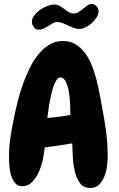

<svg xmlns="http://www.w3.org/2000/svg" viewBox="-20 -933 597 967"><path d="M522.5 -144.5Q522.5 -125 519 -97.7Q515.6 -70.3 505.9 -45.4Q496.1 -20.5 479.5 -3.4Q462.9 13.7 435.5 13.7Q399.4 13.7 381.3 -12.7Q363.3 -39.1 355.5 -75.7Q347.7 -112.3 346.2 -150.4Q344.7 -188.5 343.8 -210.9Q273.4 -199.2 205.1 -190.4Q203.1 -168 196.8 -134.8Q190.4 -101.6 177.2 -70.8Q164.1 -40 143.1 -17.6Q122.1 4.9 91.8 4.9Q68.4 4.9 55.2 -12.2Q42 -29.3 35.2 -52.7Q28.3 -76.2 26.9 -101.1Q25.4 -126 25.4 -142.6Q25.4 -198.2 34.2 -252.4Q43 -306.6 54.7 -360.4Q60.5 -388.7 70.3 -426.8Q80.1 -464.8 94.2 -505.4Q108.4 -545.9 127.4 -585.4Q146.5 -625 170.9 -656.2Q195.3 -687.5 226.6 -707Q257.8 -726.6 295.9 -726.6Q333 -726.6 360.4 -710Q387.7 -693.4 408.2 -666Q428.7 -638.7 442.4 -604Q456.1 -569.3 465.3 -533.7Q474.6 -498 481 -463.9Q487.3 -429.7 492.2 -403.3Q504.9 -339.8 513.7 -274.9Q522.5 -210 522.5 -144.5ZM334 -381.8Q334 -393.6 332.5 -420.4Q331.1 -447.3 326.2 -474.1Q321.3 -501 311 -522Q300.8 -543 283.2 -543Q273.4 -543 264.6 -529.8Q255.9 -516.6 249 -496.6Q242.2 -476.6 236.8 -452.1Q231.4 -427.7 227.5 -405.3Q223.6 -382.8 221.7 -364.7Q219.7 -346.7 218.8 -338.9Q277.3 -343.8 334 -353.5ZM476.6 -877Q476.6 -862.3 466.8 -846.2Q457 -830.1 442.4 -816.9Q427.7 -803.7 411.1 -795.4Q394.5 -787.1 379.9 -787.1Q365.2 -787.1 351.1 -792.5Q336.9 -797.9 322.8 -804.7Q308.6 -811.5 294.9 -816.9Q281.2 -822.3 267.6 -822.3Q256.8 -822.3 246.1 -815.9Q235.4 -809.6 223.6 -802.2Q211.9 -794.9 199.7 -789.1Q187.5 -783.2 175.8 -783.2Q160.2 -783.2 150.4 -796.4Q140.6 -809.6 140.6 -823.2Q140.6 -839.8 152.3 -855.5Q164.1 -871.1 181.6 -883.3Q199.2 -895.5 218.3 -902.8Q237.3 -910.2 252 -910.2Q268.6 -910.2 280.8 -903.3Q293 -896.5 303.7 -887.7Q314.5 -878.9 325.7 -872.1Q336.9 -865.2 352.5 -865.2Q365.2 -865.2 376.5 -872.6Q387.7 -879.9 398.9 -889.2Q410.2 -898.4 420.4 -905.8Q430.7 -913.1 442.4 -913.1Q456.1 -913.1 466.3 -901.4Q476.6 -889.6 476.6 -877Z"/></svg>

Font: Chewy
Style: Regular
Weight: 400
Designer: Squid
Foundry: Font Diner, Inc DBA Sideshow
Version: Version 1.000